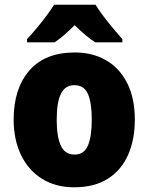

<svg xmlns="http://www.w3.org/2000/svg" viewBox="-20 -786 633 816"><path d="M553 -278Q553 -193 524.5 -128Q496 -63 438.5 -26.5Q381 10 295 10Q216 10 158 -26.5Q100 -63 69 -128Q38 -193 38 -278Q38 -409 104.5 -486Q171 -563 298 -563Q373 -563 430.5 -530Q488 -497 520.5 -433Q553 -369 553 -278ZM221 -277Q221 -205 238.5 -167Q256 -129 297 -129Q337 -129 353.5 -167Q370 -205 370 -278Q370 -350 353.5 -387Q337 -424 296 -424Q257 -424 239 -387.5Q221 -351 221 -277ZM386 -766Q407 -732 439.5 -691.5Q472 -651 500 -620V-606H385Q363 -620 342 -638Q321 -656 297 -679Q273 -655 253 -637.5Q233 -620 212 -606H95V-620Q112 -638 134 -664Q156 -690 176.5 -717.5Q197 -745 210 -766Z"/></svg>

Font: Noto Sans Sinhala UI SemiCondensed Black
Style: Regular
Weight: 900
Width: 4
Designer: Jelle Bosma - Monotype Design Team
Foundry: Monotype Imaging Inc.
Version: Version 2.006; ttfautohint (v1.8.4.7-5d5b)